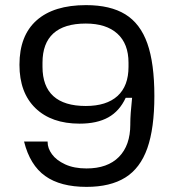

<svg xmlns="http://www.w3.org/2000/svg" viewBox="-20 -720 686 750"><path d="M583 -345Q583 -219 555.5 -141Q528 -63 469.5 -26.5Q411 10 318 10Q216 10 156.5 -32.5Q97 -75 74 -167H166V-165Q166 -141 183 -117.5Q200 -94 234.5 -78Q269 -62 318 -62Q400 -62 444.5 -107Q489 -152 489 -234V-239Q489 -272 496 -338H471Q447 -286 403 -261.5Q359 -237 291 -237Q181 -237 118.5 -297.5Q56 -358 56 -467Q56 -581 123 -640.5Q190 -700 316 -700Q411 -700 469.5 -664Q528 -628 555.5 -550.5Q583 -473 583 -345ZM315 -306Q396 -306 439 -345Q482 -384 482 -459V-475Q482 -549 438.5 -588.5Q395 -628 315 -628Q231 -628 188.5 -589.5Q146 -551 146 -475V-459Q146 -383 188.5 -344.5Q231 -306 315 -306Z"/></svg>

Font: Mozilla Text BETA
Style: Regular
Weight: 400
Designer: Studio DRAMA
Foundry: Studio DRAMA
Version: Version 0.100